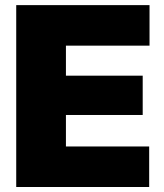

<svg xmlns="http://www.w3.org/2000/svg" viewBox="-20 -748 657 768"><path d="M44.9 0V-727.5H578.1V-565.4H243.7V-445.3H550.8V-288.1H243.7V-162.1H576.7V0Z"/></svg>

Font: Inter 18pt Black
Style: Regular
Weight: 900
Designer: Rasmus Andersson
Foundry: rsms
Version: Version 4.001;git-66647c0bb